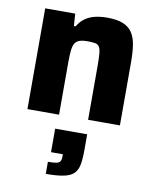

<svg xmlns="http://www.w3.org/2000/svg" viewBox="-90 -586 771 957"><g transform="rotate(10 295.5 -108.0)"><path d="M62 0V-510H214L218 -448H227Q242 -474 264 -489.5Q286 -505 314 -511.5Q342 -518 375 -518Q426 -518 456.5 -505Q487 -492 503 -467Q519 -442 524.5 -405Q530 -368 530 -319V0H369V-270Q369 -311 367 -334.5Q365 -358 358 -369Q351 -380 336.5 -382.5Q322 -385 298 -385Q273 -385 257.5 -379.5Q242 -374 234.5 -361Q227 -348 224.5 -324.5Q222 -301 222 -266V0ZM208 302V241Q237 241 251 238Q265 235 270 226.5Q275 218 275 203V191H215V72H377V152Q377 197 371.5 226Q366 255 349 271.5Q332 288 298.5 295Q265 302 208 302Z"/></g></svg>

Font: Saira Thin
Style: Bold
Weight: 700
Version: Version 1.101